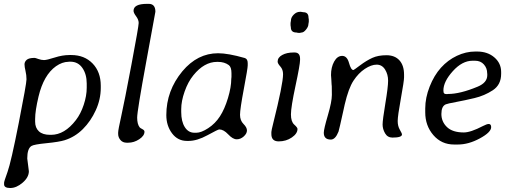

<svg xmlns="http://www.w3.org/2000/svg" viewBox="-20 -739 2615 987"><path d="M160.6 -127.9V-113.3Q160.6 -82 179.9 -64Q199.2 -45.9 237.3 -45.9H242.7Q312 -45.9 370.1 -121.6Q395 -153.8 410.4 -200.2Q425.8 -246.6 425.8 -288.1V-309.6Q425.8 -357.4 403.6 -389.6Q381.3 -421.9 341.8 -421.9H336.9L332 -421.4Q299.8 -420.9 267.6 -398.4Q204.6 -353.5 178.2 -243.2Q160.6 -169.4 160.6 -127.9ZM120.1 75.7 128.4 141.1Q128.4 172.4 96.4 200Q64.5 227.5 32.7 227.5Q1 227.5 1 208.5V200.2Q1 193.8 18.8 144.5Q36.6 95.2 76.4 -106.9Q116.2 -309.1 116.2 -331.1Q116.2 -353 111.1 -374.3Q106 -395.5 106 -408.4Q106 -421.4 117.2 -431.4Q128.4 -441.4 158.2 -441.4Q161.6 -441.4 177 -435.8Q192.4 -430.2 206.3 -430.2Q220.2 -430.2 260.5 -443.1Q300.8 -456.1 336.9 -456.1H346.2Q414.1 -456.1 456.1 -412.6Q498 -369.1 498 -298.3V-287.1Q498 -228.5 472.4 -172.4Q446.8 -116.2 406 -75.4Q365.2 -34.7 312 -18.1Q283.2 -9.3 219 -2.9Q154.8 3.4 142.1 11.2Q120.1 24.4 120.1 75.7Z M666.5 -683.6Q666.5 -719.2 736.3 -719.2H744.6Q778.8 -719.2 778.8 -678.7Q778.8 -676.8 731.9 -422.4Q685.1 -168 685.1 -134.5Q685.1 -101.1 697.8 -84.5Q700.2 -81.1 711.4 -75.4Q722.7 -69.8 722.7 -62Q722.7 -41 695.8 -23.2Q668.9 -5.4 638.7 -5.4H631.3Q610.8 -5.4 599.1 -19.3Q587.4 -33.2 587.4 -50.3V-57.6Q587.4 -71.3 603.3 -142.1Q619.1 -212.9 656 -408.4Q692.9 -604 692.9 -620.8Q692.9 -637.7 679.7 -655.3Q666.5 -672.9 666.5 -683.6Z M911.6 -178.2V-163.1Q911.6 -114.7 929.9 -85.7Q948.2 -56.6 979.5 -56.6H989.3Q1014.2 -56.6 1050.3 -80.1Q1086.4 -103.5 1110.6 -140.9Q1134.8 -178.2 1151.9 -234.9Q1168.9 -291.5 1168.9 -333.5L1169.9 -343.3V-362.8Q1169.9 -394 1156.2 -404.3Q1133.8 -420.9 1100.6 -420.9H1095.7Q1029.8 -420.9 974.1 -352.1Q946.3 -317.9 929 -268.3Q911.6 -218.8 911.6 -178.2ZM1253.4 -414.6V-402.8Q1253.4 -387.2 1233.6 -282.7Q1213.9 -178.2 1213.9 -148.9Q1213.9 -119.6 1231.7 -101.8Q1249.5 -84 1249.5 -68.4Q1249.5 -52.7 1233.2 -37.8Q1216.8 -22.9 1196.8 -22.9Q1176.8 -22.9 1153.1 -48.3Q1129.4 -73.7 1106.9 -73.7Q1101.1 -73.7 1047.1 -44.2Q993.2 -14.6 949.2 -14.6H940.9Q893.6 -14.6 864.3 -53.7Q835 -92.8 835 -147.5Q835 -272.9 917.5 -372.6Q995.1 -465.3 1101.1 -465.3Q1152.3 -465.3 1237.8 -440.9Q1253.4 -436.5 1253.4 -414.6Z M1521.5 -678.2H1527.3L1538.6 -676.3Q1565.9 -676.3 1565.9 -648.9L1567.4 -639.2V-627L1565.4 -614.7Q1565.4 -602.1 1553.2 -586.9Q1541 -571.8 1530.3 -571.8Q1527.3 -570.8 1525.9 -570.8L1518.6 -569.8H1515.6L1513.7 -570.3H1510.7L1504.4 -571.8Q1475.1 -571.8 1475.1 -598.6L1473.6 -608.9V-621.1L1475.6 -633.3Q1475.6 -649.4 1490 -663.8Q1504.4 -678.2 1521.5 -678.2ZM1375 -49.8V-60.5Q1375 -67.4 1384.8 -106.4Q1435.1 -307.6 1435.1 -357.4Q1435.1 -381.8 1421.1 -397.2Q1407.2 -412.6 1407.2 -422.4Q1407.2 -443.4 1430.7 -456.3Q1454.1 -469.2 1489.3 -469.2H1494.6Q1522.5 -469.2 1522.5 -437V-430.7Q1522.5 -406.7 1499 -297.4Q1475.6 -188 1475.6 -150.9Q1475.6 -113.8 1492.4 -98.6Q1509.3 -83.5 1509.3 -76.2Q1509.3 -52.2 1480 -32.2Q1450.7 -12.2 1412.8 -12.2Q1375 -12.2 1375 -49.8Z M1644.5 -56.6Q1644.5 -75.2 1665.5 -146.5Q1686 -216.3 1686 -251L1685.5 -295.9L1684.6 -305.2L1683.1 -333Q1681.6 -347.7 1681.6 -353Q1681.6 -393.6 1697.8 -422.6Q1713.9 -451.7 1739 -451.7Q1764.2 -451.7 1774.2 -415.3Q1784.2 -378.9 1796.9 -378.9Q1798.8 -378.9 1831.3 -403.3Q1863.8 -427.7 1893.8 -441.4Q1923.8 -455.1 1966.6 -455.1Q2009.3 -455.1 2033.2 -429Q2057.1 -402.8 2057.1 -355V-341.3Q2057.1 -322.8 2040.8 -232.9Q2024.4 -143.1 2024.4 -116.9Q2024.4 -90.8 2035.4 -72Q2046.4 -53.2 2046.4 -47.9Q2046.4 -31.7 1997.6 -31.7Q1972.2 -31.7 1959.5 -53.7Q1946.8 -75.7 1946.8 -98.9Q1946.8 -122.1 1960.9 -207Q1975.1 -292 1975.1 -324.2Q1975.1 -356.4 1959.5 -381.6Q1943.8 -406.7 1916.3 -406.7Q1888.7 -406.7 1855.7 -385Q1822.8 -363.3 1797.1 -324.2Q1771.5 -285.2 1752 -201.7L1746.1 -174.8Q1723.1 -70.3 1720.2 -62.5Q1704.1 -21.5 1680.7 -21.5Q1644.5 -21.5 1644.5 -56.6Z M2421.9 -426.8H2409.2Q2356 -426.8 2307.6 -373Q2259.3 -319.3 2259.3 -273.9L2259.8 -271V-268.6Q2259.8 -255.4 2273.9 -255.4H2279.8L2283.2 -255.9Q2345.2 -255.9 2435.5 -293.5Q2484.9 -314 2484.9 -352.5V-358.9L2484.4 -362.3Q2484.4 -388.7 2467.5 -407.7Q2450.7 -426.8 2421.9 -426.8ZM2334 3.9H2314Q2249.5 3.9 2207.8 -44.4Q2166 -92.8 2166 -161.6V-181.6Q2166 -236.3 2188.7 -293.9Q2211.4 -351.6 2246.8 -390.9Q2282.2 -430.2 2328.6 -452.1Q2375 -474.1 2422.9 -474.1H2432.6Q2486.3 -474.1 2521.2 -444.1Q2556.2 -414.1 2556.2 -369.1V-359.4Q2556.2 -303.2 2513.4 -275.1Q2470.7 -247.1 2419.4 -234.9Q2368.2 -222.7 2324.2 -214.6Q2280.3 -206.5 2271.5 -202.6Q2249 -192.9 2249 -153.1Q2249 -113.3 2277.8 -85.7Q2306.6 -58.1 2364.3 -58.1Q2399.4 -58.1 2462.9 -91.3Q2482.9 -101.6 2492.2 -101.6Q2504.9 -101.6 2504.9 -85.4Q2504.9 -59.1 2446.8 -27.6Q2388.7 3.9 2334 3.9Z"/></svg>

Font: Averia Libre Light
Style: Italic
Weight: 300
Italic angle: -8.5°
Version: Version 1.002